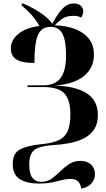

<svg xmlns="http://www.w3.org/2000/svg" viewBox="-20 -870 614 1116"><path d="M452 226Q449 201 435 185.5Q421 170 389 170Q365 170 338.5 177Q312 184 279.5 190.5Q247 197 206 197Q137 197 95.5 171.5Q54 146 54 84Q54 21 95.5 -1Q137 -23 213 -31Q272 -36 311.5 -51Q351 -66 370 -101.5Q389 -137 389 -205Q389 -291 353.5 -327.5Q318 -364 233 -364H140V-374H231Q300 -374 332 -416.5Q364 -459 364 -549Q364 -635 342.5 -674.5Q321 -714 274 -714Q221 -714 200.5 -666Q180 -618 180 -504Q142 -504 111 -510.5Q80 -517 61.5 -535.5Q43 -554 43 -589Q43 -636 85.5 -672Q128 -708 209 -719Q192 -751 164.5 -782Q137 -813 106 -838V-849H116Q166 -828 213.5 -796.5Q261 -765 284 -732Q311 -784 341 -817Q371 -850 410 -850Q433 -850 448.5 -837.5Q464 -825 464 -804Q464 -792 459.5 -782.5Q455 -773 452 -768Q433 -778 407 -778Q365 -778 339 -759Q313 -740 298 -723Q365 -721 416 -701.5Q467 -682 496.5 -645Q526 -608 526 -552Q526 -476 468.5 -428.5Q411 -381 296 -372Q418 -370 483.5 -328Q549 -286 549 -201Q549 -151 527.5 -118.5Q506 -86 468.5 -66.5Q431 -47 383 -38Q335 -29 282 -26Q209 -21 179.5 2Q150 25 150 86Q150 141 169 164Q188 187 219 187Q254 187 280 168.5Q306 150 330 126Q354 102 382 83.5Q410 65 447 65Q486 65 509 86.5Q532 108 532 141Q532 176 508.5 199Q485 222 452 226Z"/></svg>

Font: Noto Serif Display SemiCondensed ExtraBold
Style: Regular
Weight: 800
Width: 4
Designer: Monotype Design Team
Foundry: Monotype Imaging Inc.
Version: Version 2.009